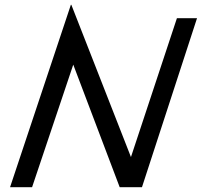

<svg xmlns="http://www.w3.org/2000/svg" viewBox="-20 -782 865 802"><path d="M276 -762H278L527 -126L719 -706H803L573 0H480L286 -512L114 0H22Z"/></svg>

Font: Lineal
Style: Regular
Weight: 400
Designer: Created by Frank Adebiaye with contributions from Anton Moglia & Ariel Martín Pérez
Created by Frank ADEBIAYE with FontF
Foundry: Velvetyne Type Foundry
Version: Version 2.000